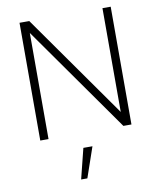

<svg xmlns="http://www.w3.org/2000/svg" viewBox="-102 -779 929 1124"><g transform="rotate(-10 363.0 -217.0)"><path d="M92 0V-700H150L585 -83V-700H634V0H586L141 -631V0ZM288 266 333 86H387L325 266Z"/></g></svg>

Font: Red Hat Text Light
Style: Regular
Weight: 300
Designer: Pentagram, MCKL
Foundry: Pentagram, MCKL
Version: Version 1.023; ttfautohint (v1.8.3)